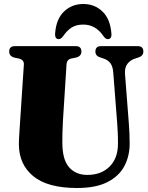

<svg xmlns="http://www.w3.org/2000/svg" viewBox="-20 -931 741 961"><path d="M566.5 -315 547 -566.5Q545 -598 532.5 -614.8Q520 -631.5 495.5 -639L483 -643Q457.5 -650.5 457.5 -673Q457.5 -700 485 -700H670Q697.5 -700 697.5 -673Q697.5 -651 672 -643L659.5 -639Q632.5 -631 618 -611.8Q603.5 -592.5 605.5 -563L624.5 -318Q626.5 -291 627.8 -265.5Q629 -240 629 -212.5Q629 -149.5 602.2 -99.2Q575.5 -49 517.5 -19.5Q459.5 10 365.5 10Q218.5 10 146.5 -49.2Q74.5 -108.5 74.5 -209.5Q74.5 -229.5 76.8 -263.8Q79 -298 81 -328.5L99.5 -608.5Q100.5 -632 74 -638L52.5 -642.5Q26 -649.5 26 -673Q26 -700 54 -700H359.5Q387.5 -700 387.5 -673Q387.5 -650 361 -643L336.5 -638Q314.5 -633 313 -609L295 -326Q293 -293 292.5 -265.2Q292 -237.5 292 -218.5Q292 -131.5 326 -93.5Q360 -55.5 417 -55.5Q486.5 -55.5 528.5 -97.2Q570.5 -139 570.5 -212.5Q570.5 -247 569.2 -269.8Q568 -292.5 566.5 -315ZM397 -808Q361.5 -808 338.2 -793Q315 -778 296 -750Q285 -735 274.5 -735Q253.5 -735 256 -765Q261.5 -836.5 300.8 -873.8Q340 -911 397 -911Q453.5 -911 492.5 -873.8Q531.5 -836.5 537.5 -765Q540.5 -735 519 -735Q508.5 -735 498 -750Q459 -808 397 -808Z"/></svg>

Font: Fraunces 144pt S050 Black
Style: Regular
Weight: 900
Version: Version 1.000; ttfautohint (v1.8.3)